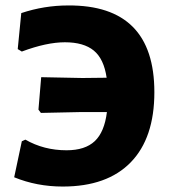

<svg xmlns="http://www.w3.org/2000/svg" viewBox="-20 -674 621 704"><path d="M210 10Q115 10 32 -24L60 -156L73 -162Q141 -123 224 -123Q292 -123 327.5 -156.5Q363 -190 372 -263H271L130 -260L121 -272L131 -391L282 -388L371 -389Q361 -458 324 -488.5Q287 -519 218 -519Q151 -519 60 -485L45 -494L58 -626Q142 -654 230 -654Q388 -655 467 -575.5Q546 -496 546 -336Q546 -168 459.5 -79Q373 10 210 10Z"/></svg>

Font: Alegreya Sans ExtraBold
Style: Regular
Weight: 800
Designer: Juan Pablo del Peral
Foundry: Huerta Tipografica
Version: Version 2.007